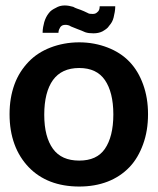

<svg xmlns="http://www.w3.org/2000/svg" viewBox="-20 -676 578 703"><path d="M270 -521C232 -521 196 -514 165 -502C134 -490 107 -473 85 -450C63 -427 45 -400 33 -367C21 -334 15 -298 15 -258C15 -217 21 -181 33 -148C45 -115 63 -87 85 -64C107 -41 134 -23 165 -11C196 1 232 7 270 7C308 7 343 1 374 -11C405 -23 432 -41 454 -64C476 -87 492 -115 504 -148C516 -181 522 -217 522 -258C522 -298 516 -334 504 -367C492 -400 476 -427 454 -450C432 -473 405 -490 374 -502C343 -514 308 -521 270 -521ZM270 -88C227 -88 195 -102 174 -131C153 -160 142 -201 142 -256C142 -311 153 -354 174 -383C195 -412 227 -427 270 -427C313 -427 344 -412 364 -383C384 -354 395 -312 395 -257C395 -202 384 -160 364 -131C344 -102 313 -88 270 -88ZM319 -625C312 -625 306 -625 300 -629C291 -633 284 -637 275 -640C267 -643 256 -646 248 -651C238 -654 227 -656 217 -656C204 -656 194 -653 184 -647C174 -642 165 -637 158 -627C151 -618 146 -608 142 -595C139 -584 136 -570 136 -556H194C194 -566 198 -571 201 -577C206 -583 211 -585 220 -585C225 -585 233 -584 240 -579C249 -576 256 -572 265 -569C274 -566 283 -562 292 -558C301 -555 310 -554 322 -554C334 -554 345 -556 355 -561C365 -567 374 -572 380 -582C388 -591 393 -600 396 -612C399 -625 402 -638 402 -653H345C345 -642 342 -636 337 -632C331 -626 326 -625 319 -625Z"/></svg>

Font: SVN-Aleo
Style: Bold
Weight: 700
Designer: Alessio Laiso
Version: Version 1.2.2